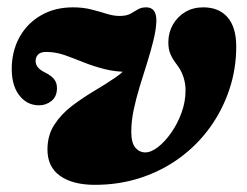

<svg xmlns="http://www.w3.org/2000/svg" viewBox="-20 -502 689 536"><path d="M639.5 -372Q639.5 -309.5 620.2 -252Q601 -194.5 566 -146Q531 -97.5 482 -61.5Q433 -25.5 373 -5.8Q313 14 245 14Q183 14 147.8 -11Q112.5 -36 112.5 -84.5Q112.5 -124.5 131.8 -154Q151 -183.5 180.5 -206Q210 -228.5 242.5 -247.8Q275 -267 302.8 -286Q330.5 -305 344.5 -327V-301Q303.5 -301 271.5 -309.2Q239.5 -317.5 212.8 -328.2Q186 -339 161.5 -347.8Q137 -356.5 111.5 -357Q95 -357.5 87.5 -350.8Q80 -344 79.5 -333.5Q78 -313.5 104 -300.5Q122.5 -291.5 131 -281Q139.5 -270.5 139 -254.5Q138.5 -232 123.5 -220Q108.5 -208 89 -208Q54 -208 32.2 -238Q10.5 -268 13 -320.5Q15.5 -366.5 37.2 -403Q59 -439.5 96.8 -460.5Q134.5 -481.5 183.5 -481.5Q212 -481.5 235.2 -475.5Q258.5 -469.5 277.8 -463.5Q297 -457.5 313.5 -457.5Q333 -457.5 344 -463.5Q355 -469.5 364.5 -475.5Q374 -481.5 388.5 -481.5Q402.5 -481.5 409.8 -472Q417 -462.5 416.5 -442Q415.5 -418 408.2 -388.8Q401 -359.5 390.8 -327Q380.5 -294.5 370.2 -261Q360 -227.5 353.2 -195.5Q346.5 -163.5 346.5 -134.5Q346.5 -103.5 357.5 -90.2Q368.5 -77 385 -76.5Q402 -76.5 421.2 -91.5Q440.5 -106.5 458 -131.5Q475.5 -156.5 486.8 -187.2Q498 -218 498 -250Q498 -269 492 -287.2Q486 -305.5 474.5 -320.5Q462 -336.5 455.8 -351Q449.5 -365.5 450 -386Q450.5 -412 463 -433.8Q475.5 -455.5 497.2 -468.5Q519 -481.5 547.5 -481.5Q591 -481.5 615.2 -453.8Q639.5 -426 639.5 -372Z"/></svg>

Font: Fraunces ExtraBold
Style: Italic
Weight: 800
Italic angle: -16°
Version: Version 1.000;[b76b70a41]